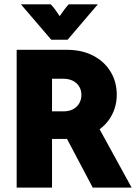

<svg xmlns="http://www.w3.org/2000/svg" viewBox="-20 -851 617 871"><path d="M55.6 0V-625H284Q352.1 -625 403.1 -598.3Q454.2 -571.5 481.9 -525.3Q509.7 -479.2 509.7 -420.8Q509.7 -388.9 500.3 -359.7Q491 -330.6 473.6 -306.6Q456.2 -282.6 431.9 -264.6L577.1 0H400.7L284 -220.8H216V0ZM216 -345.8H267.4Q294.4 -345.8 312.8 -356.2Q331.2 -366.7 340.3 -383.7Q349.3 -400.7 349.3 -420.1Q349.3 -442.4 338.9 -459Q328.5 -475.7 310.1 -484.7Q291.7 -493.8 267.4 -493.8H216ZM212.5 -670.8 75 -831.2H210.4Q221.5 -819.4 231.6 -805.6Q241.7 -791.7 250.7 -777.8Q260.4 -791.7 270.5 -805.6Q280.6 -819.4 291.7 -831.2H423.6L286.8 -670.8Z"/></svg>

Font: Afacad Flux ExtraBold
Style: Regular
Weight: 800
Designer: Kristian Moeller
Foundry: Dicotype
Version: Version 1.100